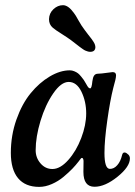

<svg xmlns="http://www.w3.org/2000/svg" viewBox="-20 -712 523 744"><path d="M255.4 -556.2Q241.7 -566.4 218.3 -581.1Q194.8 -595.7 184.6 -604.5Q169.9 -616.7 169.9 -637.7Q170.4 -660.6 187 -676.3Q203.6 -691.9 224.1 -691.9Q244.6 -691.9 266.1 -662.1Q272.5 -654.3 283.9 -633.3Q295.4 -612.3 308.6 -595.2Q314 -587.9 322.3 -577.1Q330.6 -566.4 334.5 -561.5Q338.4 -556.6 342.5 -549.8Q346.7 -543 348.1 -538.1Q349.6 -533.2 349.6 -528.3Q348.6 -511.2 329.6 -511.2Q324.7 -511.2 319.8 -512.7Q314.9 -514.2 310.8 -515.9Q306.6 -517.6 299.8 -522.5Q293 -527.3 288.3 -530.8Q283.7 -534.2 273.2 -542.5Q262.7 -550.8 255.4 -556.2ZM483.4 -98.1Q483.4 -65.9 435.3 -27.1Q387.2 11.7 346.2 11.7Q303.2 11.7 303.2 -45.9Q303.2 -53.7 303.5 -69.3Q303.7 -85 303.7 -88.9Q302.7 -100.1 297.4 -100.1Q295.4 -100.1 293.7 -98.1Q292 -96.2 289.3 -92.5Q286.6 -88.9 284.7 -86.4Q273.9 -72.3 260.5 -58.3Q247.1 -44.4 226.6 -27.1Q206.1 -9.8 180.9 1.2Q155.8 12.2 131.8 12.2Q78.1 12.2 50 -21.5Q22 -55.2 22 -119.6Q22 -187.5 43.7 -248.8Q65.4 -310.1 98.9 -350.8Q132.3 -391.6 172.6 -415.5Q212.9 -439.5 250.5 -439.5Q259.3 -439.5 268.1 -435.8Q276.9 -432.1 282.5 -427.7Q288.1 -423.3 294.9 -414.8Q301.8 -406.2 304.7 -402.1Q307.6 -397.9 312.7 -388.7Q317.9 -379.4 318.4 -378.9Q323.7 -369.6 329.6 -369.6Q335.4 -369.6 337.9 -397Q339.8 -412.1 344.5 -418.9Q349.1 -425.8 358.4 -426.3Q374.5 -426.8 393.3 -429.7Q412.1 -432.6 416.5 -432.6Q429.7 -432.6 429.7 -419.9Q429.7 -415.5 428.7 -410.4Q427.7 -405.3 426.8 -401.1Q425.8 -397 423.3 -387.9Q420.9 -378.9 418.9 -371.1Q406.7 -323.2 395.8 -245.8Q384.8 -168.5 384.8 -119.1Q384.8 -58.6 405.3 -57.6Q421.4 -57.1 434.3 -71.8Q447.3 -86.4 453.1 -111.3Q455.6 -122.1 463.9 -121.1Q470.2 -120.1 478 -112.3Q483.4 -106.4 483.4 -98.1ZM246.1 -394.5Q216.8 -394.5 186.3 -350.1Q155.8 -305.7 137 -243.7Q118.2 -181.6 118.2 -129.9Q118.2 -100.6 137 -78.9Q155.8 -57.1 183.1 -57.1Q213.4 -57.1 244.4 -91.8Q275.4 -126.5 294.7 -177Q314 -227.5 314 -272.5Q314 -318.4 295.7 -356.4Q277.3 -394.5 246.1 -394.5Z"/></svg>

Font: Cooper* Medium
Style: Italic
Weight: 500
Italic angle: -7°
Designer: Owen Earl
Foundry: indestructible type*
Version: Version 0.001